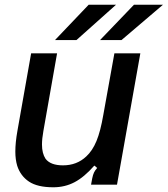

<svg xmlns="http://www.w3.org/2000/svg" viewBox="-20 -783 711 814"><path d="M53 -80Q45 -107 45 -140Q45 -179 54 -229L112 -557H222L164 -228Q158 -195 158 -170Q158 -133 173 -110Q194 -82 247 -82Q306 -82 346 -120Q372 -144 389 -185Q406 -226 418 -296L465 -557H575L476 0H366L371 -27Q374 -42 378.5 -51.5Q383 -61 392 -71L380 -81Q337 -32 296 -10.5Q255 11 206 11Q139 11 103 -13Q67 -37 53 -80ZM304 -613H213L356 -763H472ZM495 -613H404L548 -763H671Z"/></svg>

Font: Open Sauce Sans Medium Italic
Style: Regular
Weight: 500
Italic angle: -10°
Designer: Alfredo Marco Pradil
Foundry: Creative Sauce Fz LLC
Version: Version 1.477